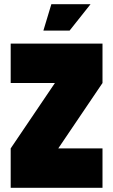

<svg xmlns="http://www.w3.org/2000/svg" viewBox="-20 -896 540 916"><path d="M412 -876 312 -750H187L225 -876ZM469 0H31V-188L242 -500H31V-688H469V-500L258 -188H469Z"/></svg>

Font: CostaRica
Style: Normal
Weight: 900
Version: Version 1.3